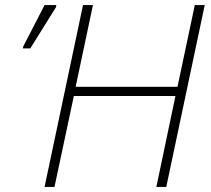

<svg xmlns="http://www.w3.org/2000/svg" viewBox="-20 -734 827 754"><path d="M155 0H194L270 -357H669L594 0H633L784 -714H745L677 -393H277L345 -714H306ZM70 -544H99L200 -706L201 -714H155L71 -551Z"/></svg>

Font: Noto Sans ExtraLight
Style: Italic
Weight: 200
Italic angle: -12°
Designer: Monotype Design Team
Foundry: Monotype Imaging Inc.
Version: Version 2.013